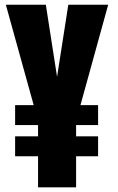

<svg xmlns="http://www.w3.org/2000/svg" viewBox="-20 -798 503 818"><path d="M304.2 0H142.1V-132.3H44.4V-217.3H142.1V-265.1H44.4V-350.1H123.5L4.9 -777.8H175.3L223.1 -470.7L271 -777.8H440.9L322.8 -350.1H397.9V-265.1H304.2V-217.3H397.9V-132.3H304.2Z"/></svg>

Font: Anton
Style: Regular
Weight: 400
Designer: Vernon Adams, Tural Alisoy
Foundry: Vernon Adams
Version: Version 2.300